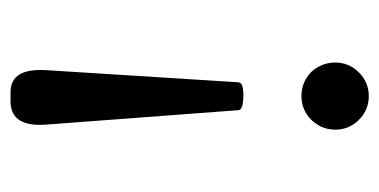

<svg xmlns="http://www.w3.org/2000/svg" viewBox="-200 -541 730 370"><g transform="rotate(-90 165.0 -356.0)"><path d="M168.9 -700.7H174.8Q196.8 -699.7 206.8 -682.9Q216.8 -666 214.8 -631.8L191.4 -261.2Q190.9 -258.3 188.7 -256.3Q186.5 -254.4 180.9 -253.2Q175.3 -252 166.5 -252Q159.2 -252 153.6 -252.7Q147.9 -253.4 144.5 -254.6Q141.1 -255.9 139.4 -257.6Q137.7 -259.3 137.7 -261.7L109.9 -631.8Q109.9 -637.2 109.4 -643.1Q108.9 -700.7 154.8 -700.7ZM100.1 -75.2Q100.1 -79.1 100.6 -82.8Q101.1 -86.4 101.8 -89.8Q102.5 -93.3 103.8 -96.7Q105 -100.1 106.4 -103.3Q107.9 -106.4 109.9 -109.4Q111.8 -112.3 114 -115.2Q116.2 -118.2 119.1 -121.1Q138.2 -140.1 164.8 -140.1Q191.4 -140.1 210.9 -121.6Q229.5 -101.6 229.5 -75Q229.5 -48.3 210.4 -29.3Q191.4 -10.3 164.8 -10.3Q138.2 -10.3 119.1 -29.3Q100.1 -48.3 100.1 -75.2ZM210.9 -121.1V-121.6Q210.9 -121.6 210.9 -121.3Q210.9 -121.1 210.9 -121.1Z"/></g></svg>

Font: Gandom FD
Style: FD
Weight: 400
Foundry: DejaVu fonts team - Redesigned by Saber Rastikerdar - Based on Samim Font
Version: Version 0.6